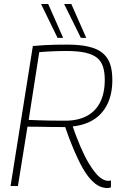

<svg xmlns="http://www.w3.org/2000/svg" viewBox="-20 -934 602 964"><path d="M33 0 145 -703Q178 -706 205.5 -707.5Q233 -709 260 -709.5Q287 -710 317 -710Q382 -710 426 -699.5Q470 -689 496 -667Q522 -645 533 -612Q544 -579 544 -532Q544 -458 516 -405Q488 -352 435.5 -325Q383 -298 309 -297L303 -296Q267 -296 236 -296.5Q205 -297 176 -297.5Q147 -298 118 -298L70 0ZM518 10Q498 10 478 0.5Q458 -9 437 -31.5Q416 -54 395 -90.5Q374 -127 351 -181Q328 -235 303 -308L339 -316Q362 -249 383 -200Q404 -151 423.5 -118Q443 -85 460.5 -64.5Q478 -44 494 -35Q510 -26 524 -26Q526 -26 529.5 -26.5Q533 -27 537 -28V6Q534 8 529 9Q524 10 518 10ZM308 -328Q371 -328 415.5 -351.5Q460 -375 483 -421Q506 -467 506 -533Q506 -572 497 -599.5Q488 -627 467 -644Q446 -661 408.5 -669.5Q371 -678 315 -678Q294 -678 277.5 -677.5Q261 -677 246 -676.5Q231 -676 214.5 -675Q198 -674 177 -672L124 -332Q149 -331 175.5 -330Q202 -329 234 -328.5Q266 -328 308 -328ZM269 -744 186 -914H222L297 -744ZM386 -744 302 -914H338L413 -744Z"/></svg>

Font: Georama ExtraCondensed Thin ExtraLight
Style: Italic
Weight: 250
Italic angle: -9°
Version: Version 1.001